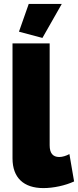

<svg xmlns="http://www.w3.org/2000/svg" viewBox="-20 -952 399 982"><path d="M296 -932H127L77 -790L197 -758ZM44 -142C44 -43 101 10 202 10C253 10 314 -3 359 -24L335 -164C319 -155 299 -149 283 -149C250 -149 234 -169 234 -209V-730H44Z"/></svg>

Font: Raleway Black
Style: Regular
Weight: 900
Designer: Matt McInerney, Pablo Impallari, Rodrigo Fuenzalida
Foundry: Matt McInerney, Pablo Impallari, Rodrigo Fuenzalida
Version: Version 3.000g; ttfautohint (v1.5) -l 8 -r 28 -G 28 -x 14 -D